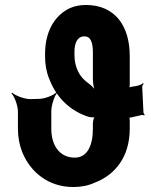

<svg xmlns="http://www.w3.org/2000/svg" viewBox="-20 -741 605 771"><path d="M280 -108C221 -108 186 -155 186 -224V-294C186 -317 198 -355 209 -368L207 -371C196 -358 159 -344 136 -344L102 -343C78 -343 41 -357 29 -369L26 -366C38 -354 52 -317 52 -293V-224C52 -190 58 -159 69 -131C102 -49 175 10 274 10C305 10 333 5 359 -7C442 -38 501 -111 501 -224V-258C501 -262 500 -271 498 -273L495 -270C497 -268 506 -269 510 -270C523 -273 536 -276 548 -279C551 -280 557 -279 559 -277L561 -280C559 -282 556 -287 556 -291L551 -393C551 -397 555 -402 557 -405L554 -407C545 -398 527 -395 510 -393C506 -392 497 -390 495 -387L498 -384C500 -387 501 -395 501 -400V-516C501 -638 441 -721 325 -721C302 -721 280 -717 260 -708C203 -681 161 -619 161 -525V-514C161 -483 166 -453 177 -426C206 -349 261 -296 335 -272C342 -270 360 -268 365 -272L363 -275C357 -272 353 -254 353 -246V-224C353 -159 332 -108 280 -108ZM319 -595C346 -595 353 -567 353 -530V-424C353 -407 357 -382 364 -371L367 -373C361 -384 345 -400 332 -409C301 -431 279 -468 279 -521V-533C279 -569 291 -595 319 -595Z"/></svg>

Font: Asimov
Style: EdgeNar
Weight: 500
Designer: Google
Version: Version 2.000980: 2014